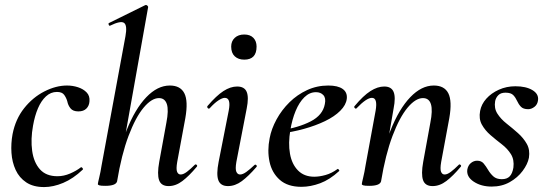

<svg xmlns="http://www.w3.org/2000/svg" viewBox="-20 -746 2220 779"><path d="M159 13Q115 13 86.5 -6Q58 -25 43.5 -56.5Q29 -88 26.5 -126Q24 -164 31 -202Q43 -263 78 -307Q113 -351 160 -375Q207 -399 252 -399Q275 -399 296.5 -392Q318 -385 331.5 -371Q345 -357 343 -335Q342 -317 330.5 -305.5Q319 -294 298 -294Q276 -294 266 -306.5Q256 -319 253 -335Q249 -349 240.5 -361Q232 -373 211 -373Q186 -373 166.5 -355Q147 -337 134 -306.5Q121 -276 114 -236Q104 -181 110.5 -134Q117 -87 142 -59Q167 -31 213 -31Q239 -31 264.5 -42Q290 -53 308 -67Q310 -69 314 -65Q318 -61 316 -58Q277 -21 236.5 -4Q196 13 159 13Z M407 8Q389 8 383 6Q377 4 377 1Q377 -3 382.5 -25.5Q388 -48 392 -74L489 -599Q497 -643 483.5 -653Q470 -663 427 -642Q423 -640 421 -646Q419 -652 423 -653L569 -725Q574 -727 578 -723Q582 -719 581 -717L455 -10Q450 8 407 8ZM664 9Q634 9 625.5 -15Q617 -39 626 -89L655 -248Q665 -299 657 -323.5Q649 -348 625 -348Q595 -348 562.5 -309Q530 -270 501.5 -194.5Q473 -119 455 -10L438 -11Q459 -130 493.5 -217Q528 -304 573.5 -351.5Q619 -399 669 -399Q712 -399 728 -367.5Q744 -336 732 -267L699 -89Q694 -60 698.5 -49Q703 -38 713 -38Q724 -38 738.5 -49Q753 -60 770 -77Q774 -81 778 -77Q782 -73 778 -69Q747 -32 720 -11.5Q693 9 664 9Z M905 9Q875 9 866 -14.5Q857 -38 867 -89L908 -297Q918 -349 892 -349Q882 -349 866 -338.5Q850 -328 831 -307Q827 -303 823 -307.5Q819 -312 822 -316Q858 -358 886.5 -376.5Q915 -395 942 -395Q972 -395 981 -373Q990 -351 981 -306L939 -89Q934 -60 939 -49Q944 -38 954 -38Q965 -38 979.5 -48.5Q994 -59 1012 -76Q1016 -80 1020 -76Q1024 -72 1020 -68Q988 -31 961 -11Q934 9 905 9ZM971 -504Q947 -504 932.5 -517.5Q918 -531 918 -557Q918 -579 932.5 -592.5Q947 -606 971 -606Q995 -606 1008 -592.5Q1021 -579 1021 -557Q1021 -504 971 -504Z M1203 12Q1147 12 1115 -16.5Q1083 -45 1073.5 -90Q1064 -135 1074 -185Q1081 -223 1102 -261.5Q1123 -300 1154.5 -331Q1186 -362 1226 -380.5Q1266 -399 1312 -399Q1351 -399 1370.5 -385Q1390 -371 1387 -345Q1384 -320 1360.5 -296.5Q1337 -273 1298.5 -254.5Q1260 -236 1213 -223Q1166 -210 1116 -204L1118 -217Q1191 -228 1240.5 -253.5Q1290 -279 1298 -324Q1303 -348 1292 -360Q1281 -372 1262 -372Q1236 -372 1215 -351.5Q1194 -331 1179.5 -296Q1165 -261 1158 -218Q1149 -165 1156.5 -122.5Q1164 -80 1189 -54.5Q1214 -29 1255 -29Q1276 -29 1301 -36Q1326 -43 1349 -60Q1351 -62 1354.5 -58Q1358 -54 1356 -52Q1318 -17 1279 -2.5Q1240 12 1203 12Z M1735 9Q1705 9 1696.5 -15Q1688 -39 1697 -89L1726 -248Q1746 -348 1696 -348Q1666 -348 1633.5 -309Q1601 -270 1572.5 -194.5Q1544 -119 1526 -10L1509 -11Q1530 -130 1564.5 -217Q1599 -304 1644.5 -351.5Q1690 -399 1740 -399Q1783 -399 1799 -367.5Q1815 -336 1803 -267L1770 -89Q1765 -60 1769.5 -49Q1774 -38 1784 -38Q1795 -38 1809.5 -49Q1824 -60 1841 -77Q1844 -81 1848.5 -77Q1853 -73 1849 -69Q1818 -32 1791 -11.5Q1764 9 1735 9ZM1478 8Q1460 8 1454 6Q1448 4 1448 1Q1448 -3 1453.5 -25.5Q1459 -48 1463 -74L1504 -297Q1513 -349 1489 -349Q1478 -349 1462.5 -338.5Q1447 -328 1427 -307Q1424 -303 1419.5 -307.5Q1415 -312 1419 -316Q1454 -358 1483 -376.5Q1512 -395 1539 -395Q1568 -395 1577 -373Q1586 -351 1577 -306L1526 -10Q1521 8 1478 8Z M1975 11Q1932 11 1902 -9Q1872 -29 1876 -58Q1879 -75 1890.5 -84.5Q1902 -94 1916 -94Q1933 -94 1942.5 -82.5Q1952 -71 1960.5 -56.5Q1969 -42 1981.5 -30.5Q1994 -19 2016 -19Q2037 -19 2048 -30.5Q2059 -42 2063 -66Q2067 -98 2053 -120.5Q2039 -143 2015.5 -161Q1992 -179 1970 -198Q1948 -217 1935 -240.5Q1922 -264 1928 -296Q1933 -323 1953 -345.5Q1973 -368 2004 -382Q2035 -396 2071 -396Q2114 -396 2140 -380.5Q2166 -365 2163 -340Q2161 -322 2148.5 -312.5Q2136 -303 2123 -303Q2103 -303 2093.5 -313Q2084 -323 2078 -336.5Q2072 -350 2062.5 -360Q2053 -370 2031 -370Q2012 -370 2002 -360Q1992 -350 1989 -336Q1984 -307 1998 -285Q2012 -263 2035.5 -244.5Q2059 -226 2081.5 -206Q2104 -186 2117.5 -162Q2131 -138 2126 -106Q2121 -80 2100.5 -52.5Q2080 -25 2048 -7Q2016 11 1975 11Z"/></svg>

Font: Cormorant Garamond Light SemiBold
Style: Italic
Weight: 600
Italic angle: -10°
Version: Version 4.001